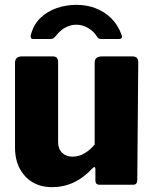

<svg xmlns="http://www.w3.org/2000/svg" viewBox="-20 -763 637 793"><path d="M280 -116Q306 -116 329.5 -130Q353 -144 371 -166V-504Q371 -530 401 -530H527Q551 -530 551 -506L547 -20Q547 0 530 0H391Q374 0 374 -18V-65Q374 -71 371 -72.5Q368 -74 363 -69Q325 -28 283.5 -9Q242 10 194 10Q150 10 116 -9.5Q82 -29 62 -66Q42 -103 42 -154V-503Q42 -530 70 -530H199Q220 -530 220 -506V-176Q220 -148 236.5 -132Q253 -116 280 -116ZM470 -602H398Q392 -602 388 -604Q384 -606 379 -614Q367 -634 343.5 -647.5Q320 -661 295 -661Q278 -661 261.5 -654.5Q245 -648 232.5 -637.5Q220 -627 211 -615Q205 -608 201 -605Q197 -602 188 -602H117Q110 -602 108 -606.5Q106 -611 107 -617Q118 -661 146.5 -688.5Q175 -716 214 -729.5Q253 -743 295 -743Q339 -743 376 -728.5Q413 -714 440.5 -686.5Q468 -659 482 -619Q489 -602 470 -602Z"/></svg>

Font: Libre Franklin Thin ExtraBold
Style: Regular
Weight: 800
Version: Version 3.000